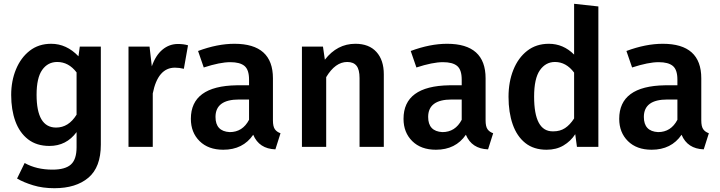

<svg xmlns="http://www.w3.org/2000/svg" viewBox="-20 -775 3798 1013"><path d="M267 218Q205 218 154.5 202.5Q104 187 70 167L110 85Q172 120 257 120Q324 120 354 93Q384 66 384 2V-78Q330 -5 241 -5Q173 -5 128 -40Q83 -75 61 -135.5Q39 -196 39 -274Q39 -348 64.5 -409.5Q90 -471 137 -507.5Q184 -544 250 -544Q331 -544 394 -478L401 -529H512V-12Q512 107 446.5 162.5Q381 218 267 218ZM276 -102Q342 -102 384 -170V-393Q342 -448 282 -448Q232 -448 202.5 -406Q173 -364 173 -275Q173 -102 276 -102Z M786 0H658V-529H769L781 -425Q801 -483 837 -513Q873 -543 919 -543Q948 -543 972 -536L950 -412Q926 -418 903 -418Q813 -418 786 -282Z M1158 15Q1079 15 1033 -30.5Q987 -76 987 -148Q987 -321 1228 -325H1294V-355Q1294 -407 1270 -427Q1246 -447 1195 -447Q1141 -447 1055 -419L1025 -506Q1127 -544 1217 -544Q1420 -544 1420 -362V-140Q1420 -108 1430 -93.5Q1440 -79 1460 -72L1433 13Q1347 10 1316 -64Q1262 15 1158 15ZM1192 -78Q1260 -78 1294 -143V-250H1241Q1117 -250 1117 -158Q1117 -82 1192 -78Z M2005 0H1877V-363Q1877 -408 1861 -428Q1845 -448 1812 -448Q1749 -448 1701 -368V0H1573V-529H1684L1694 -460Q1759 -544 1855 -544Q1927 -544 1966 -501Q2005 -458 2005 -383Z M2280 15Q2201 15 2155 -30.5Q2109 -76 2109 -148Q2109 -321 2350 -325H2416V-355Q2416 -407 2392 -427Q2368 -447 2317 -447Q2263 -447 2177 -419L2147 -506Q2249 -544 2339 -544Q2542 -544 2542 -362V-140Q2542 -108 2552 -93.5Q2562 -79 2582 -72L2555 13Q2469 10 2438 -64Q2384 15 2280 15ZM2314 -78Q2382 -78 2416 -143V-250H2363Q2239 -250 2239 -158Q2239 -82 2314 -78Z M2864 15Q2796 15 2751.5 -20.5Q2707 -56 2685 -119Q2663 -182 2663 -264Q2663 -343 2688.5 -406.5Q2714 -470 2761.5 -507Q2809 -544 2876 -544Q2952 -544 3009 -487V-755L3137 -741V0H3024L3015 -67Q2991 -30 2953 -7.5Q2915 15 2864 15ZM2900 -82Q2935 -82 2961 -99Q2987 -116 3009 -150V-392Q2967 -448 2908 -448Q2859 -448 2828.5 -404.5Q2798 -361 2798 -265Q2798 -82 2896 -82Z M3418 15Q3339 15 3293 -30.5Q3247 -76 3247 -148Q3247 -321 3488 -325H3554V-355Q3554 -407 3530 -427Q3506 -447 3455 -447Q3401 -447 3315 -419L3285 -506Q3387 -544 3477 -544Q3680 -544 3680 -362V-140Q3680 -108 3690 -93.5Q3700 -79 3720 -72L3693 13Q3607 10 3576 -64Q3522 15 3418 15ZM3452 -78Q3520 -78 3554 -143V-250H3501Q3377 -250 3377 -158Q3377 -82 3452 -78Z"/></svg>

Font: Trujillo Medium
Style: Regular
Weight: 500
Designer: Fira Sans original fonts by bBox Type GmbH, Carrois Corporate GbR, & Edenspiekermann AG / Changes by Cristiano Sobral
Foundry: Fira Sans original fonts by bBox Type GmbH, Carrois Corporate GbR, & Edenspiekermann AG / Changes by Cristiano Sobral
Version: Version 4.301;October 17, 2021;FontCreator 14.0.0.2814 64-bi